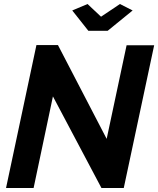

<svg xmlns="http://www.w3.org/2000/svg" viewBox="-20 -934 786 954"><path d="M161 -710H268L510 -244L609 -709H746L595 0H484L243 -455L147 0H10ZM339 -882 415 -914 482 -851 576 -914 639 -882 515 -781H419Z"/></svg>

Font: Raleway
Style: Bold Italic
Weight: 700
Italic angle: -12°
Designer: Matt McInerney, Pablo Impallari, Rodrigo Fuenzalida
Foundry: Matt McInerney, Pablo Impallari, Rodrigo Fuenzalida
Version: Version 4.101;RELEASE